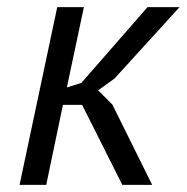

<svg xmlns="http://www.w3.org/2000/svg" viewBox="-20 -520 525 540"><path d="M211 -225H157L110 0H35L141 -500H216L168 -274L209 -287L395 -500H485L302 -299L256 -266L296 -226L408 0H324Z"/></svg>

Font: PT Sans
Style: Italic
Weight: 400
Italic angle: -12°
Designer: A.Korolkova, O.Umpeleva, V.Yefimov
Foundry: ParaType Ltd
Version: Version 2.003W OFL